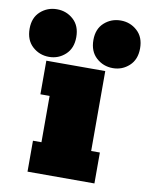

<svg xmlns="http://www.w3.org/2000/svg" viewBox="-144 -831 694 893"><g transform="rotate(10 203.0 -384.0)"><path d="M163.1 -655.3Q163.1 -602.5 130.6 -572.8Q98.1 -543 53.7 -543Q8.3 -543 -24.7 -573Q-57.6 -603 -57.6 -656.7Q-57.6 -709 -24.9 -738.3Q7.8 -767.6 52.7 -767.6Q97.7 -767.6 130.4 -738Q163.1 -708.5 163.1 -655.3ZM464.4 -655.3Q464.4 -602.5 431.9 -572.8Q399.4 -543 355 -543Q309.6 -543 276.6 -573Q243.7 -603 243.7 -656.7Q243.7 -709 276.4 -738.3Q309.1 -767.6 354 -767.6Q398.9 -767.6 431.6 -738Q464.4 -708.5 464.4 -655.3ZM323.2 -146H364.3V0H48.3V-146H88.4V-364.7H44.9V-523.4H323.2Z"/></g></svg>

Font: Bevan
Style: Regular
Weight: 400
Foundry: vernon adams
Version: Version 1.000